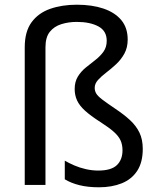

<svg xmlns="http://www.w3.org/2000/svg" viewBox="-20 -851 671 815"><path d="M522 -683Q522 -649 508 -623.5Q494 -598 473 -578.5Q452 -559 431 -543Q410 -527 396 -511.5Q382 -496 382 -478Q382 -465 388.5 -454Q395 -443 414 -428.5Q433 -414 470 -389Q506 -365 532 -341Q558 -317 572 -288Q586 -259 586 -219Q586 -162 562.5 -126Q539 -90 497 -73Q455 -56 400 -56Q353 -56 317 -65Q281 -74 255 -90V-169Q272 -159 295 -149Q318 -139 344.5 -133Q371 -127 397 -127Q452 -127 476 -150Q500 -173 500 -213Q500 -237 491.5 -255.5Q483 -274 462.5 -292Q442 -310 406 -333Q364 -360 340.5 -381.5Q317 -403 307 -425Q297 -447 297 -473Q297 -504 310.5 -526Q324 -548 344.5 -564.5Q365 -581 385.5 -597Q406 -613 419.5 -632Q433 -651 433 -678Q433 -720 397.5 -739Q362 -758 306 -758Q271 -758 240.5 -748.5Q210 -739 191.5 -716Q173 -693 173 -650V-66H85V-650Q85 -717 114 -756.5Q143 -796 193 -813.5Q243 -831 306 -831Q371 -831 419.5 -814.5Q468 -798 495 -765.5Q522 -733 522 -683Z"/></svg>

Font: Noto Sans Malayalam UI
Style: Regular
Weight: 400
Designer: Jelle Bosma - Monotype Design Team
Foundry: Monotype Imaging Inc.
Version: Version 2.104